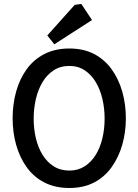

<svg xmlns="http://www.w3.org/2000/svg" viewBox="-20 -934 690 958"><path d="M326 4Q255 4 201.5 -23.5Q148 -51 113 -100Q78 -149 60.5 -211.5Q43 -274 43 -344Q43 -414 60.5 -477Q78 -540 113 -588.5Q148 -637 201.5 -664.5Q255 -692 326 -692Q397 -692 449.5 -664.5Q502 -637 537 -588.5Q572 -540 590 -477Q608 -414 608 -344Q608 -274 590 -211.5Q572 -149 537 -100Q502 -51 449.5 -23.5Q397 4 326 4ZM326 -83Q370 -83 403 -104.5Q436 -126 458 -162Q480 -198 491 -244.5Q502 -291 502 -342Q502 -393 491 -440Q480 -487 458 -524Q436 -561 403 -583Q370 -605 326 -605Q281 -605 247.5 -583Q214 -561 192 -524Q170 -487 159 -440Q148 -393 148 -342Q148 -291 159 -244.5Q170 -198 192 -162Q214 -126 247.5 -104.5Q281 -83 326 -83ZM251 -713 216 -757 353 -910 386 -914 439 -834Z"/></svg>

Font: Kreon Light
Style: Regular
Weight: 400
Version: Version 2.002